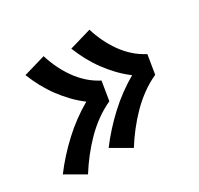

<svg xmlns="http://www.w3.org/2000/svg" viewBox="-118 -739 837 809"><g transform="rotate(-30 300.0 -334.5)"><path d="M317 -72 225 -125Q273 -189 333.5 -245Q394 -301 464 -341Q436 -362 411.5 -387.5Q387 -413 366 -441.5Q345 -470 328 -501.5Q311 -533 298 -566L404 -597Q414 -564 429 -533Q444 -502 463.5 -474.5Q483 -447 508 -424.5Q533 -402 564 -386L549 -294Q512 -277 479 -253Q446 -229 417.5 -200Q389 -171 364 -139Q339 -107 317 -72ZM94 -72 2 -125Q50 -189 110.5 -245Q171 -301 241 -341Q213 -362 188.5 -387.5Q164 -413 143 -441.5Q122 -470 105 -501.5Q88 -533 75 -566L181 -597Q191 -564 206 -533Q221 -502 240.5 -474.5Q260 -447 285 -424.5Q310 -402 341 -386L326 -294Q289 -277 256 -253Q223 -229 194.5 -200Q166 -171 141 -139Q116 -107 94 -72Z"/></g></svg>

Font: Iosevka SS04 Hv Ex Obl
Style: Regular
Weight: 900
Width: 7
Italic angle: -9°
Monospace: yes
Designer: Belleve Invis
Foundry: Belleve Invis
Version: Version 19.0.0; ttfautohint (v1.8.4)